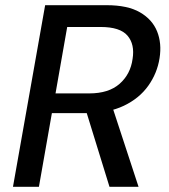

<svg xmlns="http://www.w3.org/2000/svg" viewBox="-20 -720 650 740"><path d="M30 0 154 -700H391Q472 -700 519.5 -672.5Q567 -645 585.5 -599Q604 -553 595 -496Q586 -438 551.5 -389.5Q517 -341 457.5 -312.5Q398 -284 314 -284H180L130 0ZM402 0 306 -311H412L514 0ZM194 -360H324Q399 -360 441 -397Q483 -434 491 -493Q500 -549 471.5 -582.5Q443 -616 368 -616H239Z"/></svg>

Font: DM Sans 10pt Medium
Style: Italic
Weight: 500
Italic angle: -10°
Version: Version 4.004;gftools[0.9.30]